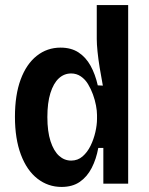

<svg xmlns="http://www.w3.org/2000/svg" viewBox="-20 -725 589 758"><path d="M223 13Q170 13 128 -19.5Q86 -52 62.5 -114.5Q39 -177 39 -264Q39 -350 61.5 -411Q84 -472 125 -504.5Q166 -537 219 -537Q261 -537 290 -518Q319 -499 337.5 -465.5Q356 -432 366 -388L386 -387Q379 -424 373.5 -458Q368 -492 365 -521.5Q362 -551 362 -571V-705H486V-262V0H388V-141H368Q360 -97 342 -62Q324 -27 295 -7Q266 13 223 13ZM261 -91Q287 -91 306 -107.5Q325 -124 337.5 -149.5Q350 -175 356.5 -203.5Q363 -232 363 -256V-271Q363 -287 359 -308.5Q355 -330 347 -352Q339 -374 327.5 -393Q316 -412 299 -423.5Q282 -435 261 -435Q233 -435 212 -415.5Q191 -396 179 -357.5Q167 -319 167 -263Q167 -206 179.5 -167.5Q192 -129 213 -110Q234 -91 261 -91Z"/></svg>

Font: Bricolage Grotesque SemiCondensed SemiBold
Style: Regular
Weight: 600
Width: 4
Designer: Mathieu Triay
Foundry: Atelier Triay
Version: Version 1.001;gftools[0.9.33.dev8+g029e19f]